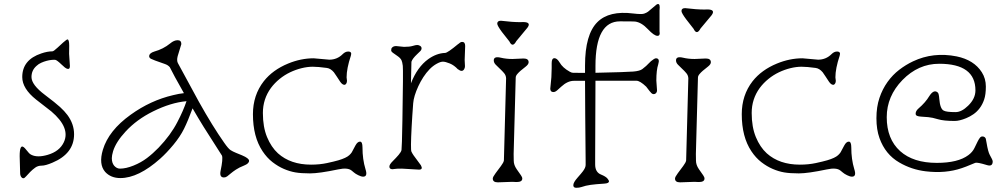

<svg xmlns="http://www.w3.org/2000/svg" viewBox="-20 -874 4944 944"><path d="M323.7 -549.8Q323.7 -535.2 315.7 -535.2Q307.6 -535.2 299.1 -542Q290.5 -548.8 282.2 -557.1Q259.3 -579.1 251.5 -579.8Q243.7 -580.6 232.4 -579.3Q221.2 -578.1 208.5 -574.7Q195.8 -571.3 182.6 -565.4Q169.4 -559.6 159.2 -549.8Q134.8 -528.3 134.8 -495.1Q134.8 -457 201.2 -407.2Q252.9 -368.2 274.9 -348.1Q296.9 -328.1 311.5 -308.6Q344.2 -264.2 344.2 -213.9Q344.2 -118.7 237.8 -74.2Q203.6 -59.6 185.1 -59.6Q166.5 -59.6 153.1 -49.8Q139.6 -40 128.4 -28.6Q117.2 -17.1 108.6 -7.3Q100.1 2.4 95.5 2.4Q90.8 2.4 87.9 0Q85 -2.4 83 -5.9Q79.1 -13.7 79.1 -20L76.7 -106.4Q76.7 -166 96.7 -150.4Q101.6 -147 109.6 -136.7Q117.7 -126.5 122.8 -121.1Q127.9 -115.7 135.3 -112.3Q165 -98.1 214.8 -112.8Q272.9 -129.9 293.9 -174.8Q327.1 -245.6 232.4 -326.2L157.7 -384.3Q89.4 -438.5 89.4 -495.1Q89.4 -580.1 183.1 -611.3Q212.9 -621.6 237.8 -621.6Q243.7 -621.6 263.4 -640.1Q283.2 -658.7 290.5 -665Q308.1 -680.2 311.5 -680.2Q320.3 -680.2 320.3 -649.4L319.8 -609.4Z M1081.1 -1.5Q1058.1 -1.5 1064.5 -33.7Q1077.1 -93.3 1071.3 -108.9L981.4 -250Q955.6 -291.5 926.8 -341.3Q904.3 -280.3 885 -241.2Q865.7 -202.1 832.5 -162.1Q799.3 -122.1 767.6 -93.8Q660.6 1.5 571.8 1.5Q524.9 1.5 497.1 -28.8Q464.4 -66.4 485.8 -137.7Q514.2 -232.4 622.6 -310.1Q720.2 -380.4 831.1 -406.2Q860.8 -413.6 884.3 -416Q831.1 -509.8 814.9 -543.5Q806.2 -554.2 790 -559.6Q730 -580.1 721.7 -585.2Q713.4 -590.3 713.4 -597.2Q713.4 -612.8 738.8 -620.6Q782.7 -632.8 816.4 -660.2Q835.4 -676.3 853.5 -676.3Q871.6 -676.3 871.6 -657.2L853.5 -597.7Q848.1 -576.2 854.5 -564L958 -373.5Q1025.4 -252.9 1082.5 -171.9Q1102.5 -143.1 1113.5 -136Q1124.5 -128.9 1140.1 -122.6Q1155.8 -116.2 1169.9 -110.4Q1204.6 -95.7 1204.6 -83.5Q1204.6 -69.8 1179.9 -60.1Q1155.3 -50.3 1139.9 -40Q1124.5 -29.8 1114.5 -21.2Q1104.5 -12.7 1097.2 -7.1Q1089.8 -1.5 1081.1 -1.5ZM536.1 -130.9Q529.8 -109.4 529.8 -96.7Q529.8 -84 532.7 -75.2Q535.6 -66.4 541 -59.6Q553.7 -44.9 569.8 -44.9Q599.1 -44.9 636.2 -59.8Q673.3 -74.7 702.6 -96.9Q731.9 -119.1 759.8 -147.9Q819.3 -210 852.1 -273.9Q881.3 -329.6 897 -376.5Q819.8 -369.6 732.4 -326.2Q652.3 -286.6 597.7 -227.5Q550.3 -176.3 536.1 -130.9Z M1762.2 -149.4Q1762.2 -90.8 1776.9 -42.5Q1789.1 -5.4 1765.6 -5.4Q1755.9 -5.4 1741.7 -12.5Q1727.5 -19.5 1720.9 -25.4Q1714.4 -31.2 1708.5 -35.6Q1689 -51.3 1642.1 -41Q1548.8 -21.5 1504.4 -21.5Q1460 -21.5 1432.1 -26.4Q1404.3 -31.2 1375.7 -43.5Q1347.2 -55.7 1319.8 -76.9Q1292.5 -98.1 1271 -130.4Q1223.6 -201.2 1223.6 -312.5Q1223.6 -406.2 1276.9 -474.6Q1320.8 -530.3 1396.5 -561.5Q1459.5 -587.4 1522 -587.4L1599.1 -580.6Q1637.7 -580.6 1665 -607.9Q1677.7 -620.6 1691.9 -620.6Q1711.9 -620.6 1705.1 -600.1Q1684.1 -537.1 1684.1 -493.7Q1684.1 -493.7 1686 -476.6Q1686 -468.8 1682.4 -462.9Q1678.7 -457 1673.3 -457Q1663.1 -457 1652.6 -472.2Q1642.1 -487.3 1635.3 -498.5Q1628.4 -509.8 1621.6 -518.6Q1605.5 -537.6 1586.9 -540Q1543.5 -545.9 1517.6 -545.9Q1491.7 -545.9 1462.9 -538.8Q1434.1 -531.7 1406.5 -518.6Q1378.9 -505.4 1354.7 -485.8Q1330.6 -466.3 1312 -441.4Q1272.5 -387.2 1272.5 -318.4Q1272.5 -249.5 1293 -200Q1313.5 -150.4 1346.7 -120.1Q1408.7 -64.5 1509.3 -64.5Q1551.8 -64.5 1587.9 -72.3Q1624 -80.1 1643.8 -85.9Q1663.6 -91.8 1676.5 -97.9Q1689.5 -104 1697 -110.8Q1704.6 -117.7 1709.5 -125L1727.5 -158.7Q1737.8 -177.7 1750 -177.7Q1762.2 -177.7 1762.2 -149.4Z M2040 -40 1956.1 -44.9Q1928.7 -44.9 1922.4 -43.5Q1894.5 -37.6 1894.5 -55.2Q1894.5 -65.4 1910.9 -81.5Q1927.2 -97.7 1939.9 -112.5Q1952.6 -127.4 1954.1 -136.7Q1956.1 -147 1958.5 -282.2Q1962.9 -531.7 1960.4 -550.5Q1958 -569.3 1954.1 -577.6Q1949.2 -588.4 1933.8 -598.9Q1918.5 -609.4 1910.9 -615Q1903.3 -620.6 1903.3 -626.2Q1903.3 -631.8 1904.3 -634.8Q1905.3 -637.7 1908.2 -640.6Q1915 -647.5 1927.7 -647.5L1966.3 -643.6Q1994.1 -643.6 2009 -648.2Q2023.9 -652.8 2031.2 -652.8Q2038.6 -652.8 2045.7 -648.4Q2052.7 -644 2052.7 -636.5Q2052.7 -628.9 2046.1 -622.3Q2039.6 -615.7 2031.2 -607.9Q2007.3 -585.4 2002.9 -570.3L2000.5 -464.4Q2031.7 -544.4 2085.9 -583.5Q2126.5 -612.3 2168.5 -613.8Q2180.2 -613.8 2232.9 -657.7H2233.4Q2237.3 -660.6 2241.7 -664.3Q2246.1 -668 2252.4 -668Q2267.1 -668 2267.1 -647.9L2264.6 -579.1L2266.1 -548.3Q2266.1 -540 2261.7 -533.2Q2252 -517.6 2231.4 -533.7V-533.2Q2212.9 -553.2 2191.4 -562Q2169.9 -570.8 2157.7 -570.8Q2145.5 -570.8 2127 -560.5Q2108.4 -550.3 2092 -533.4Q2075.7 -516.6 2061.5 -494.9Q2047.4 -473.1 2036.6 -449.7Q2014.2 -400.9 2011.5 -366.2Q2008.8 -331.5 2007.1 -304.4Q2005.4 -277.3 2003.9 -250.5Q1998 -138.7 2002.9 -128.4Q2007.8 -118.2 2013.7 -109.9L2049.3 -61.5Q2061.5 -40 2040 -40Z M2427.7 22.5Q2402.8 22.5 2402.8 3.9Q2402.8 -3.9 2416.5 -22.2Q2430.2 -40.5 2443.1 -57.9Q2456.1 -75.2 2457.5 -85L2468.3 -488.8Q2467.8 -503.4 2458.3 -514.6Q2448.7 -525.9 2437.5 -536.1Q2426.3 -546.4 2417 -556.2Q2407.7 -565.9 2407.7 -577.1Q2407.7 -598.6 2442.4 -590.3Q2468.8 -584 2499 -584L2554.2 -586.4Q2579.1 -586.4 2579.1 -567.9Q2579.1 -557.6 2564.2 -546.1Q2549.3 -534.7 2539.8 -526.4Q2530.3 -518.1 2524.9 -511.7Q2515.6 -501.5 2515.6 -492.7L2505.4 -117.2L2505.9 -84Q2505.9 -63 2520.3 -42.2Q2534.7 -21.5 2541.3 -12.2Q2547.9 -2.9 2547.9 3.9Q2547.9 21 2520 21L2498.5 20ZM2551.3 -765.6Q2594.2 -765.6 2572.8 -737.3L2518.6 -671.9Q2500 -637.2 2484.4 -670.4L2447.8 -716.8Q2424.8 -748 2424.8 -757.8Q2424.8 -772 2442.9 -772Q2499.5 -765.1 2537.6 -765.1Z M2798.8 36.6Q2798.8 22.9 2819.3 -0.2Q2839.8 -23.4 2846.2 -32.2Q2859.4 -49.8 2859.4 -63V-81.1L2857.4 -301.8Q2856.4 -395.5 2856.4 -476.6H2801.3Q2770.5 -476.6 2739.3 -447.8Q2730 -439.5 2720 -430.4Q2710 -421.4 2701.2 -421.4Q2685.5 -421.4 2685.5 -438L2690.9 -494.1Q2692.4 -521.5 2692.4 -539.1V-563.5Q2692.4 -587.9 2706.1 -587.9Q2718.8 -587.9 2731.4 -566.9Q2746.1 -541 2781.2 -521.5Q2790.5 -516.1 2797.4 -516.1L2856.4 -515.6V-551.8Q2856.4 -704.6 2917 -765.1Q2974.6 -822.8 3093.8 -807.6Q3134.8 -802.7 3146.7 -806.9Q3158.7 -811 3166 -816.4L3208 -851.6Q3223.6 -860.8 3223.6 -837.9Q3223.6 -827.6 3222.7 -823.2V-719.7Q3227.1 -697.8 3212.4 -697.8Q3196.3 -697.8 3165.5 -730.5Q3133.8 -764.2 3102.1 -768.1Q3093.8 -769 3028.3 -769Q2907.7 -769 2907.7 -549.8V-516.1Q3062 -519.5 3093.8 -522.2Q3125.5 -524.9 3137.9 -534.2Q3150.4 -543.5 3156.7 -549.6Q3163.1 -555.7 3168.7 -561.5Q3174.3 -567.4 3180.7 -573.2Q3197.8 -587.4 3205.1 -587.4Q3225.6 -587.4 3216.3 -557.6Q3207 -529.8 3207 -478L3210.4 -429.2Q3210.4 -421.4 3205.6 -416.3Q3200.7 -411.1 3194.3 -411.1Q3188 -411.1 3183.1 -415.8Q3178.2 -420.4 3173.3 -426.8L3157.2 -447.8Q3126.5 -477.1 3108.9 -477.1H2907.7L2906.2 -98.6V-65.4Q2906.2 -26.9 2935.5 -15.6Q2958 -6.3 2966.1 3.2Q2974.1 12.7 2974.1 17.6Q2974.1 27.3 2951.2 28.8Q2928.2 30.3 2912.6 31.7Q2897 33.2 2884 34.9Q2871.1 36.6 2860.1 39.3Q2849.1 42 2838.4 45.7Q2827.6 49.3 2813.2 49.3Q2798.8 49.3 2798.8 36.6ZM3323.7 22.5Q3298.8 22.5 3298.8 3.9Q3298.8 -3.9 3312.5 -22.2Q3326.2 -40.5 3339.1 -57.9Q3352.1 -75.2 3353.5 -85L3364.3 -488.8Q3363.8 -503.4 3354.2 -514.6Q3344.7 -525.9 3333.5 -536.1Q3322.3 -546.4 3313 -556.2Q3303.7 -565.9 3303.7 -577.1Q3303.7 -598.6 3338.4 -590.3Q3364.7 -584 3395 -584L3450.2 -586.4Q3475.1 -586.4 3475.1 -567.9Q3475.1 -557.6 3460.2 -546.1Q3445.3 -534.7 3435.8 -526.4Q3426.3 -518.1 3420.9 -511.7Q3411.6 -501.5 3411.6 -492.7L3401.4 -117.2L3401.9 -84Q3401.9 -63 3416.3 -42.2Q3430.7 -21.5 3437.3 -12.2Q3443.8 -2.9 3443.8 3.9Q3443.8 21 3416 21L3394.5 20ZM3457 -827.6Q3500 -827.6 3478.5 -798.8L3424.3 -733.9Q3405.8 -699.2 3390.1 -732.4L3353.5 -779.3Q3330.6 -810.1 3330.6 -819.8Q3330.6 -834 3348.6 -834Q3405.3 -827.1 3443.4 -827.1Z M4165.5 -149.4Q4165.5 -90.8 4180.2 -42.5Q4192.4 -5.4 4168.9 -5.4Q4159.2 -5.4 4145 -12.5Q4130.9 -19.5 4124.3 -25.4Q4117.7 -31.2 4111.8 -35.6Q4092.3 -51.3 4045.4 -41Q3952.1 -21.5 3907.7 -21.5Q3863.3 -21.5 3835.4 -26.4Q3807.6 -31.2 3779.1 -43.5Q3750.5 -55.7 3723.1 -76.9Q3695.8 -98.1 3674.3 -130.4Q3627 -201.2 3627 -312.5Q3627 -406.2 3680.2 -474.6Q3724.1 -530.3 3799.8 -561.5Q3862.8 -587.4 3925.3 -587.4L4002.4 -580.6Q4041 -580.6 4068.4 -607.9Q4081.1 -620.6 4095.2 -620.6Q4115.2 -620.6 4108.4 -600.1Q4087.4 -537.1 4087.4 -493.7Q4087.4 -493.7 4089.4 -476.6Q4089.4 -468.8 4085.7 -462.9Q4082 -457 4076.7 -457Q4066.4 -457 4055.9 -472.2Q4045.4 -487.3 4038.6 -498.5Q4031.7 -509.8 4024.9 -518.6Q4008.8 -537.6 3990.2 -540Q3946.8 -545.9 3920.9 -545.9Q3895 -545.9 3866.2 -538.8Q3837.4 -531.7 3809.8 -518.6Q3782.2 -505.4 3758.1 -485.8Q3733.9 -466.3 3715.3 -441.4Q3675.8 -387.2 3675.8 -318.4Q3675.8 -249.5 3696.3 -200Q3716.8 -150.4 3750 -120.1Q3812 -64.5 3912.6 -64.5Q3955.1 -64.5 3991.2 -72.3Q4027.3 -80.1 4047.1 -85.9Q4066.9 -91.8 4079.8 -97.9Q4092.8 -104 4100.3 -110.8Q4107.9 -117.7 4112.8 -125L4130.9 -158.7Q4141.1 -177.7 4153.3 -177.7Q4165.5 -177.7 4165.5 -149.4Z M4860.8 -80.6Q4860.8 -53.2 4832 -62.5Q4785.2 -76.7 4775.4 -73.5Q4765.6 -70.3 4748.8 -62.7Q4731.9 -55.2 4709 -47.4Q4629.4 -20 4531.7 -31.7Q4461.4 -40 4401.4 -75.2Q4333 -114.7 4304.2 -194.8Q4289.1 -236.8 4289.1 -292.7Q4289.1 -348.6 4304 -392.6Q4318.8 -436.5 4343.8 -471.2Q4368.7 -505.9 4401.1 -530.8Q4433.6 -555.7 4468.8 -572.3Q4568.4 -619.6 4683.6 -596.7Q4768.6 -579.1 4807.1 -519Q4827.1 -487.8 4827.1 -448.5Q4827.1 -409.2 4818.8 -384.8Q4810.5 -360.4 4796.9 -342.3Q4783.2 -324.2 4765.9 -312.3Q4748.5 -300.3 4730.5 -293Q4697.3 -279.3 4673.8 -279.3Q4619.6 -279.3 4591.6 -287.8Q4563.5 -296.4 4543.5 -298.1Q4523.4 -299.8 4509.8 -300.5Q4496.1 -301.3 4489 -304.4Q4481.9 -307.6 4481.9 -314.9Q4481.9 -328.6 4496.1 -340.8Q4530.3 -370.1 4549.3 -401.9Q4571.8 -436.5 4590.8 -418.9Q4596.2 -414.1 4598.1 -388.7Q4602.1 -338.4 4620.1 -330.1Q4632.8 -322.8 4678.2 -322.8Q4708 -322.8 4740.2 -354.5Q4775.9 -389.2 4775.9 -429.7Q4775.9 -560.5 4597.7 -560.5Q4495.1 -560.5 4417 -480.5Q4339.8 -400.9 4339.8 -297.9Q4339.8 -190.4 4405.8 -130.9Q4470.2 -73.2 4585.9 -73.2Q4690.4 -73.2 4741.2 -111.3Q4761.7 -126.5 4771.2 -146.5Q4780.8 -166.5 4786.4 -177.7Q4792 -189 4797.4 -196Q4802.7 -203.1 4809.8 -203.1Q4816.9 -203.1 4820.8 -200Q4824.7 -196.8 4826.7 -192.4Q4827.6 -190.4 4830.6 -171.9Q4837.9 -127.9 4846.2 -112.8Q4860.8 -87.4 4860.8 -80.6Z"/></svg>

Font: Snowburst One
Style: Regular
Weight: 400
Designer: Annet Stirling
Foundry: Annet Stirling
Version: Version 1.001